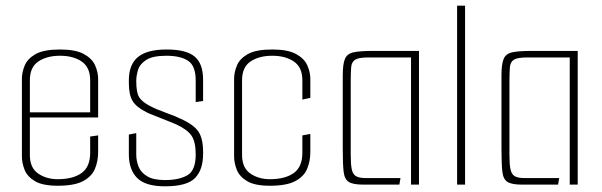

<svg xmlns="http://www.w3.org/2000/svg" viewBox="-20 -649 2118 675"><path d="M183 4Q130 4 103 -12Q76 -28 66.5 -52Q57 -76 57 -99V-372Q57 -395 67 -419Q77 -443 105.5 -459Q134 -475 191 -475Q246 -475 275 -459Q304 -443 314.5 -419Q325 -395 325 -372V-236H85V-104Q85 -59 114 -39Q143 -19 183 -19Q236 -19 266.5 -40.5Q297 -62 297 -112V-169L325 -173V-114Q325 -83 314 -56Q303 -29 272.5 -12.5Q242 4 183 4ZM85 -367V-254H297V-367Q297 -412 267.5 -432.5Q238 -453 191 -453Q145 -453 115 -433Q85 -413 85 -367Z M560 6Q491 6 462 -23.5Q433 -53 433 -106V-176L459 -181V-106Q459 -84 467 -63.5Q475 -43 497 -29.5Q519 -16 560 -16Q610 -16 639 -33Q668 -50 668 -106Q668 -151 653 -172.5Q638 -194 599 -212Q592 -215 577 -221Q562 -227 544.5 -234Q527 -241 513 -246.5Q499 -252 494 -255Q460 -272 446.5 -293.5Q433 -315 433 -357V-367Q433 -422 465 -448.5Q497 -475 566 -475Q635 -475 664.5 -450Q694 -425 694 -369V-294L668 -290V-366Q668 -418 641 -435.5Q614 -453 565 -453Q516 -453 493.5 -438Q471 -423 465 -402.5Q459 -382 459 -364Q459 -324 469 -307.5Q479 -291 508 -276Q531 -264 563.5 -252.5Q596 -241 614 -232Q661 -211 677.5 -186.5Q694 -162 694 -115V-108Q694 -52 665.5 -23Q637 6 560 6Z M929 4Q876 4 849 -12Q822 -28 812.5 -52Q803 -76 803 -99V-372Q803 -395 813 -419Q823 -443 851.5 -459Q880 -475 937 -475Q992 -475 1021 -459Q1050 -443 1060.5 -419Q1071 -395 1071 -372V-305L1043 -299V-367Q1043 -412 1013.5 -432.5Q984 -453 937 -453Q891 -453 861 -433Q831 -413 831 -367V-104Q831 -59 860 -39Q889 -19 929 -19Q982 -19 1012.5 -40.5Q1043 -62 1043 -112V-173L1071 -178V-114Q1071 -83 1060 -56Q1049 -29 1018.5 -12.5Q988 4 929 4Z M1256 0Q1221 0 1206 -9.5Q1191 -19 1188 -46Q1185 -73 1185 -125V-384Q1185 -423 1192.5 -441.5Q1200 -460 1222.5 -465Q1245 -470 1290 -470H1453V0H1425V-447H1274Q1241 -447 1228.5 -439Q1216 -431 1214.5 -412Q1213 -393 1213 -360V-106Q1213 -72 1216.5 -54.5Q1220 -37 1231 -30Q1242 -23 1266 -23H1388L1384 0Z M1587 -629H1615V0H1587Z M1814 0Q1779 0 1764 -9.5Q1749 -19 1746 -46Q1743 -73 1743 -125V-384Q1743 -423 1750.5 -441.5Q1758 -460 1780.5 -465Q1803 -470 1848 -470H2011V0H1983V-447H1832Q1799 -447 1786.5 -439Q1774 -431 1772.5 -412Q1771 -393 1771 -360V-106Q1771 -72 1774.5 -54.5Q1778 -37 1789 -30Q1800 -23 1824 -23H1946L1942 0Z"/></svg>

Font: Smooch Sans ExtraLight
Style: Regular
Weight: 200
Designer: Robert E. Leuschke
Foundry: Robert E. Leuschke
Version: Version 1.010; ttfautohint (v1.8.3)